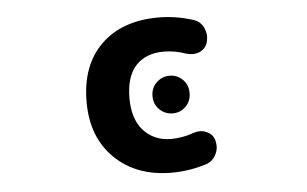

<svg xmlns="http://www.w3.org/2000/svg" viewBox="-44 -624 1088 680"><g transform="rotate(-5 500.0 -284.0)"><path d="M541 -7.8Q416 -7.8 338.9 -82.5Q261.7 -157.2 261.7 -283.2Q261.7 -413.1 336.4 -486.3Q411.1 -559.6 541 -559.6Q602.5 -559.6 664.1 -540Q689.5 -532.2 700.2 -507.8Q707 -493.2 707 -477.5Q707 -467.8 704.1 -457Q697.3 -434.6 675.8 -424.8Q663.1 -419.9 651.4 -419.9Q640.6 -419.9 629.9 -422.9Q588.9 -437.5 548.8 -437.5Q485.4 -437.5 449.2 -398.4Q414.1 -359.4 414.1 -283.2Q414.1 -209 451.2 -168Q489.3 -127 548.8 -127Q589.8 -127 629.9 -141.6Q641.6 -145.5 651.4 -145.5Q664.1 -145.5 674.8 -140.6Q697.3 -131.8 704.1 -109.4Q707 -98.6 707 -87.9Q707 -73.2 700.2 -59.6Q689.5 -36.1 665 -27.3Q603.5 -7.8 541 -7.8ZM496.1 -283.2V-284.2Q496.1 -312.5 515.6 -331.5Q535.2 -350.6 562.5 -350.6Q589.8 -350.6 608.9 -331.5Q627.9 -312.5 627.9 -284.2V-283.2Q627.9 -254.9 608.9 -235.8Q589.8 -216.8 562.5 -216.8Q535.2 -216.8 515.6 -235.8Q496.1 -254.9 496.1 -283.2Z"/></g></svg>

Font: Rounded-X Mgen+ 1mn bold
Style: Bold
Weight: 700
Designer: [Source Han Sans]
Ryoko NISHIZUKA  (kana & ideographs); Paul D. Hunt (Latin, Greek & Cyrillic); Wenlong ZHANG  (bopomofo
Version: Version 1.059.20150602